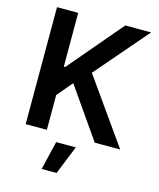

<svg xmlns="http://www.w3.org/2000/svg" viewBox="-137 -823 952 1153"><g transform="rotate(15 338.5 -246.0)"><path d="M71.7 0H203.5V-216.6L284.1 -311.8L501.1 0H659.4L375.7 -400.9L657 -727.3H496.1L212.4 -393.1H203.5V-727.3H71.7ZM234 235.1H326.7L398.8 56.8H276.6Z"/></g></svg>

Font: Margiela Sans Semi Bold
Style: Regular
Weight: 600
Designer: Stefan Endress, Andreas Faust
Version: Version 1.100;FEAKit 1.0